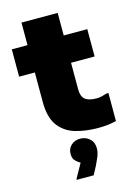

<svg xmlns="http://www.w3.org/2000/svg" viewBox="-138 -753 775 1086"><g transform="rotate(-15 250.0 -210.0)"><path d="M364 8Q290 8 230 -10.5Q170 -29 135 -77.5Q100 -126 100 -216V-388H8V-548H100V-680H312V-548H450V-388H312V-232Q312 -190 333.5 -173Q355 -156 400 -156Q417 -156 432.5 -160Q448 -164 460 -168H472V-4Q448 2 423.5 5Q399 8 364 8ZM218 172Q204 164 190 150.5Q176 137 176 110Q176 79 197 59.5Q218 40 250 40Q282 40 305 60.5Q328 81 328 117Q328 142 316.5 168Q305 194 297 211L271 260H172V254Z"/></g></svg>

Font: Kufam Black
Style: Regular
Weight: 900
Designer: Wael Morcos, Artur Schmal
Foundry: Original Type
Version: Version 1.301; ttfautohint (v1.8.3)